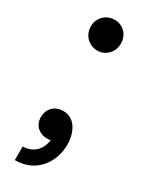

<svg xmlns="http://www.w3.org/2000/svg" viewBox="-178 -575 582 741"><g transform="rotate(30 113.5 -204.0)"><path d="M98 -398C134 -398 164 -427 164 -467C164 -507 134 -535 98 -535C61 -535 30 -507 30 -467C30 -427 61 -398 98 -398ZM34 66V127C135 127 180 46 180 -25C180 -81 153 -131 103 -131C62 -131 38 -103 38 -67C38 -27 69 -7 100 -7C105 -7 111 -8 116 -9C111 27 87 66 34 66Z"/></g></svg>

Font: Chess Sans Medium
Style: Regular
Weight: 500
Designer: Wolf Bōese
Foundry: Wolf Bōese
Version: Version 7.223;Glyphs 3.3 (3306)